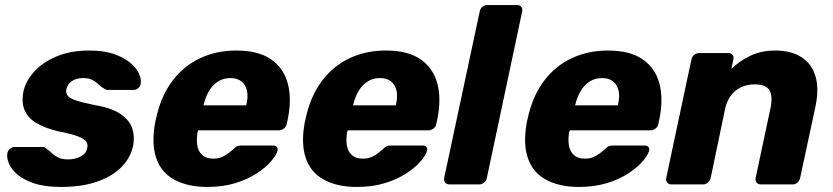

<svg xmlns="http://www.w3.org/2000/svg" viewBox="-20 -730 3299 760"><path d="M222 10Q157 10 114.5 -4.5Q72 -19 48 -40Q24 -61 15 -83.5Q6 -106 9 -123Q11 -134 19.5 -141Q28 -148 37 -148H151Q154 -148 156.5 -147Q159 -146 161 -143Q173 -136 183.5 -125.5Q194 -115 209.5 -107Q225 -99 250 -99Q277 -99 299 -110.5Q321 -122 325 -143Q329 -159 321.5 -169.5Q314 -180 289 -190Q264 -200 211 -210Q161 -222 126.5 -241.5Q92 -261 78 -292.5Q64 -324 73 -369Q82 -409 115 -446Q148 -483 203.5 -506.5Q259 -530 333 -530Q390 -530 430 -516.5Q470 -503 495 -482Q520 -461 530 -439Q540 -417 537 -399Q536 -389 527.5 -381.5Q519 -374 510 -374H406Q402 -374 398.5 -375.5Q395 -377 393 -379Q381 -385 371 -395Q361 -405 347 -413Q333 -421 309 -421Q282 -421 264.5 -409Q247 -397 243 -378Q240 -365 246 -354Q252 -343 276.5 -334Q301 -325 355 -314Q422 -303 457.5 -278.5Q493 -254 503.5 -221.5Q514 -189 507 -153Q497 -105 460 -68Q423 -31 363 -10.5Q303 10 222 10Z M801 10Q723 10 670.5 -18.5Q618 -47 598.5 -104Q579 -161 594 -244Q596 -251 598 -262Q600 -273 602 -279Q622 -358 666 -414.5Q710 -471 774 -500.5Q838 -530 915 -530Q1003 -530 1053 -495Q1103 -460 1119 -400Q1135 -340 1120 -263L1115 -239Q1113 -228 1103.5 -221Q1094 -214 1084 -214H764Q764 -213 763.5 -211Q763 -209 762 -207Q757 -178 761 -154Q765 -130 781 -116Q797 -102 824 -102Q844 -102 858.5 -108.5Q873 -115 884 -123.5Q895 -132 902 -138Q913 -149 919 -151.5Q925 -154 937 -154H1061Q1071 -154 1076 -148Q1081 -142 1078 -132Q1073 -115 1052.5 -91Q1032 -67 996 -43.5Q960 -20 911 -5Q862 10 801 10ZM785 -313H954L955 -315Q963 -348 957.5 -371.5Q952 -395 935.5 -408Q919 -421 892 -421Q865 -421 844 -408Q823 -395 808.5 -371.5Q794 -348 786 -315Z M1393 10Q1315 10 1262.5 -18.5Q1210 -47 1190.5 -104Q1171 -161 1186 -244Q1188 -251 1190 -262Q1192 -273 1194 -279Q1214 -358 1258 -414.5Q1302 -471 1366 -500.5Q1430 -530 1507 -530Q1595 -530 1645 -495Q1695 -460 1711 -400Q1727 -340 1712 -263L1707 -239Q1705 -228 1695.5 -221Q1686 -214 1676 -214H1356Q1356 -213 1355.5 -211Q1355 -209 1354 -207Q1349 -178 1353 -154Q1357 -130 1373 -116Q1389 -102 1416 -102Q1436 -102 1450.5 -108.5Q1465 -115 1476 -123.5Q1487 -132 1494 -138Q1505 -149 1511 -151.5Q1517 -154 1529 -154H1653Q1663 -154 1668 -148Q1673 -142 1670 -132Q1665 -115 1644.5 -91Q1624 -67 1588 -43.5Q1552 -20 1503 -5Q1454 10 1393 10ZM1377 -313H1546L1547 -315Q1555 -348 1549.5 -371.5Q1544 -395 1527.5 -408Q1511 -421 1484 -421Q1457 -421 1436 -408Q1415 -395 1400.5 -371.5Q1386 -348 1378 -315Z M1759 0Q1748 0 1742 -7.5Q1736 -15 1738 -25L1879 -685Q1881 -696 1889.5 -703Q1898 -710 1909 -710H2027Q2038 -710 2043.5 -703Q2049 -696 2047 -685L1907 -25Q1905 -15 1896.5 -7.5Q1888 0 1877 0Z M2272 10Q2194 10 2141.5 -18.5Q2089 -47 2069.5 -104Q2050 -161 2065 -244Q2067 -251 2069 -262Q2071 -273 2073 -279Q2093 -358 2137 -414.5Q2181 -471 2245 -500.5Q2309 -530 2386 -530Q2474 -530 2524 -495Q2574 -460 2590 -400Q2606 -340 2591 -263L2586 -239Q2584 -228 2574.5 -221Q2565 -214 2555 -214H2235Q2235 -213 2234.5 -211Q2234 -209 2233 -207Q2228 -178 2232 -154Q2236 -130 2252 -116Q2268 -102 2295 -102Q2315 -102 2329.5 -108.5Q2344 -115 2355 -123.5Q2366 -132 2373 -138Q2384 -149 2390 -151.5Q2396 -154 2408 -154H2532Q2542 -154 2547 -148Q2552 -142 2549 -132Q2544 -115 2523.5 -91Q2503 -67 2467 -43.5Q2431 -20 2382 -5Q2333 10 2272 10ZM2256 -313H2425L2426 -315Q2434 -348 2428.5 -371.5Q2423 -395 2406.5 -408Q2390 -421 2363 -421Q2336 -421 2315 -408Q2294 -395 2279.5 -371.5Q2265 -348 2257 -315Z M2638 0Q2627 0 2621 -7.5Q2615 -15 2617 -25L2717 -495Q2719 -506 2728 -513Q2737 -520 2748 -520H2863Q2874 -520 2879.5 -513Q2885 -506 2883 -495L2875 -457Q2906 -488 2949.5 -509Q2993 -530 3048 -530Q3111 -530 3152 -504Q3193 -478 3208 -428Q3223 -378 3207 -304L3147 -25Q3145 -15 3136.5 -7.5Q3128 0 3118 0H2992Q2981 0 2975 -7.5Q2969 -15 2971 -25L3029 -298Q3040 -347 3026.5 -371.5Q3013 -396 2967 -396Q2922 -396 2891 -370.5Q2860 -345 2850 -298L2793 -25Q2791 -15 2782 -7.5Q2773 0 2763 0Z"/></svg>

Font: Rubik Light
Style: Bold Italic
Weight: 700
Italic angle: -12°
Version: Version 2.104